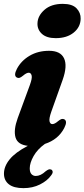

<svg xmlns="http://www.w3.org/2000/svg" viewBox="-28 -743 437 994"><path d="M260.5 -545.5Q213.5 -545.5 189.2 -567.5Q165 -589.5 166 -622Q167 -661 202 -692Q237 -723 297 -723Q346 -723 368.2 -700Q390.5 -677 389.5 -645.5Q388.5 -602.5 353.2 -574Q318 -545.5 260.5 -545.5ZM237.5 -164.5Q225 -128.5 228.5 -114.5Q232 -100.5 243 -100.5Q255 -100.5 273 -116Q284 -125 291 -126.8Q298 -128.5 304.5 -125.5Q323 -116 304.5 -80Q273.5 -20.5 204.5 2Q165.5 30 145.8 65.2Q126 100.5 126 128.5Q126 149 135 158.5Q144 168 157 168Q182.5 168 208.5 143.5Q216.5 137.5 222.8 134.8Q229 132 236 134.5Q242.5 136.5 244.5 144.8Q246.5 153 235.5 166.5Q216.5 193 178.8 212Q141 231 93.5 231Q43 231 17.8 211Q-7.5 191 -7.5 156Q-7.5 118.5 21.8 82.2Q51 46 116 12Q63 6 52.2 -32Q41.5 -70 63.5 -131L126.5 -302.5Q139.5 -338 135.8 -352.2Q132 -366.5 121 -366.5Q109 -366.5 91 -351Q80 -342 73 -340Q66 -338 59.5 -341.5Q41 -351 59.5 -386.5Q81.5 -428.5 125 -454.2Q168.5 -480 226 -480Q285 -480 303.5 -441.2Q322 -402.5 296.5 -330Z"/></svg>

Font: Fraunces 9pt S000
Style: Bold Italic
Weight: 700
Italic angle: -16°
Version: Version 1.000; ttfautohint (v1.8.3)